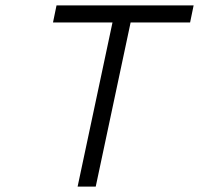

<svg xmlns="http://www.w3.org/2000/svg" viewBox="-20 -690 736 710"><path d="M696 -670H189L176 -607H396L267 0H334L463 -607H683Z"/></svg>

Font: LT Wave Mono Light
Style: Italic
Weight: 300
Designer: Daniel Lyons
Version: Version 2.5 (Glyphs App)